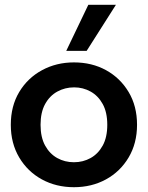

<svg xmlns="http://www.w3.org/2000/svg" viewBox="-20 -768 616 800"><path d="M288 12Q214 12 154.5 -20.5Q95 -53 60 -112Q25 -171 25 -248Q25 -326 60 -384.5Q95 -443 155 -475.5Q215 -508 288 -508Q363 -508 422 -475.5Q481 -443 516 -384.5Q551 -326 551 -248Q551 -171 516 -112Q481 -53 421.5 -20.5Q362 12 288 12ZM288 -92Q326 -92 357.5 -109.5Q389 -127 408 -161.5Q427 -196 427 -248Q427 -300 408 -334.5Q389 -369 357.5 -386.5Q326 -404 289 -404Q251 -404 219 -386.5Q187 -369 168 -334.5Q149 -300 149 -248Q149 -196 168 -161.5Q187 -127 218.5 -109.5Q250 -92 288 -92ZM256 -556 348 -748H463L341 -556Z"/></svg>

Font: Host Grotesk SemiBold
Style: Regular
Weight: 600
Designer: Doukan Karapınar
Foundry: Element Type
Version: Version 1.003